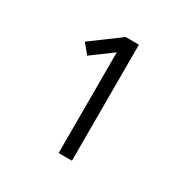

<svg xmlns="http://www.w3.org/2000/svg" viewBox="-124 -950 724 738"><g transform="rotate(30 237.5 -580.5)"><path d="M229 -323V-770L137 -702L102 -744L229 -838H288V-323Z"/></g></svg>

Font: Iosevka QP Light
Style: Regular
Weight: 300
Designer: Belleve Invis
Foundry: Belleve Invis
Version: Version 20.0.0; ttfautohint (v1.8.4)